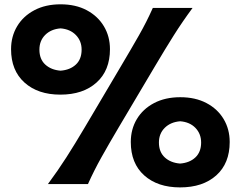

<svg xmlns="http://www.w3.org/2000/svg" viewBox="-20 -837 1101 873"><path d="M254.4 -406.7Q152.3 -406.7 91.3 -461.7Q30.3 -516.6 30.3 -613.3Q30.3 -671.4 57.9 -717.5Q85.4 -763.7 136.2 -790.5Q187 -817.4 255.4 -817.4Q324.2 -817.4 374.5 -790.5Q424.8 -763.7 452.4 -717.5Q480 -671.4 480 -613.3Q480 -516.6 418.9 -461.7Q357.9 -406.7 254.4 -406.7ZM197.8 0Q243.7 -62 282 -121.8Q320.3 -181.6 365.7 -258.3L530.3 -536.6Q576.7 -614.7 611.6 -676Q646.5 -737.3 674.8 -800.8H855.5Q808.6 -737.3 770 -676Q731.4 -614.7 685.1 -536.6L520 -258.3Q474.6 -181.6 441.2 -121.8Q407.7 -62 379.9 0ZM255.4 -515.6Q298.8 -519 325 -543.5Q351.1 -567.9 351.1 -611.3Q351.1 -650.9 325 -677.7Q298.8 -704.6 255.4 -708Q211.9 -704.6 185.5 -678.2Q159.2 -651.9 159.2 -611.3Q159.2 -567.9 185.8 -543.5Q212.4 -519 255.4 -515.6ZM798.8 15.1Q696.8 15.1 635.7 -39.6Q574.7 -94.2 574.7 -191.4Q574.7 -249.5 602.3 -295.7Q629.9 -341.8 680.7 -368.4Q731.4 -395 799.8 -395Q868.2 -395 918.7 -368.4Q969.2 -341.8 996.8 -295.7Q1024.4 -249.5 1024.4 -191.4Q1024.4 -94.2 963.4 -39.6Q902.3 15.1 798.8 15.1ZM798.8 -93.3Q842.3 -96.7 868.4 -121.3Q894.5 -146 894.5 -189Q894.5 -228.5 868.7 -255.4Q842.8 -282.2 799.3 -285.6Q755.9 -282.2 729.2 -255.9Q702.6 -229.5 702.6 -189Q702.6 -146 729.2 -121.3Q755.9 -96.7 798.8 -93.3Z"/></svg>

Font: Pinar-DS1-FD Bold
Style: Regular
Weight: 700
Designer: Amin Abedi
Version: Version 2.000